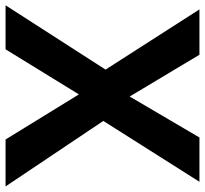

<svg xmlns="http://www.w3.org/2000/svg" viewBox="-44 -710 754 707"><g transform="rotate(90 333.5 -357.0)"><path d="M425.8 -359.9 649.9 -713.9H486.8L335.9 -457L182.1 -713.9H15.1L236.8 -368.2L0 0H162.1L328.1 -270L494.1 0H667Z"/></g></svg>

Font: Open Sans bold
Style: Bold
Weight: 700
Foundry: Ascender Corporation
Version: Version 1.100;PS 001.100;hotconv 1.0.88;makeotf.lib2.5.64775